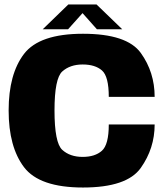

<svg xmlns="http://www.w3.org/2000/svg" viewBox="-20 -832 746 856"><path d="M350 4Q545.5 4 607.5 -83.2Q669.5 -170.5 669.5 -277H465Q465 -187 434.2 -159.8Q403.5 -132.5 348.5 -132.5Q292 -132.5 257.5 -164Q223 -195.5 223 -339.5Q223 -482.5 257.8 -513.5Q292.5 -544.5 348.5 -544.5Q404 -544.5 434.5 -518Q465 -491.5 465 -400H669.5Q669.5 -510 607.8 -595.8Q546 -681.5 350 -681.5Q156 -681.5 87.2 -591.8Q18.5 -502 18.5 -339.5Q18.5 -177 87.2 -86.5Q156 4 350 4ZM170.5 -701.5H283.5L348 -773.5L412 -701.5H525L410.5 -812H284.5Z"/></svg>

Font: Anybody Thin ExtraBold
Style: Regular
Weight: 800
Version: Version 1.113;gftools[0.9.25]